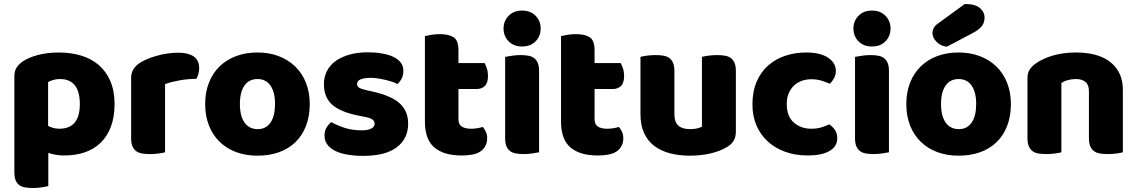

<svg xmlns="http://www.w3.org/2000/svg" viewBox="-20 -764 5699 962"><path d="M275 -501Q335 -501 386.5 -485.5Q438 -470 475 -438Q512 -406 533 -357.5Q554 -309 554 -242Q554 -178 536 -130Q518 -82 485 -49.5Q452 -17 405.5 -1Q359 15 302 15Q259 15 222 2V168Q212 171 190 174.5Q168 178 145 178Q123 178 105.5 175Q88 172 76 163Q64 154 58 138.5Q52 123 52 98V-382Q52 -409 63.5 -426Q75 -443 95 -457Q126 -477 172 -489Q218 -501 275 -501ZM277 -119Q380 -119 380 -242Q380 -306 354.5 -337Q329 -368 281 -368Q262 -368 247 -363.5Q232 -359 221 -353V-133Q233 -127 247 -123Q261 -119 277 -119Z M807 -1Q797 2 775.5 5Q754 8 731 8Q709 8 691.5 5Q674 2 662 -7Q650 -16 643.5 -31.5Q637 -47 637 -72V-372Q637 -395 645.5 -411.5Q654 -428 670 -441Q686 -454 709.5 -464.5Q733 -475 760 -483Q787 -491 816 -495.5Q845 -500 874 -500Q922 -500 950 -481.5Q978 -463 978 -421Q978 -407 974 -393.5Q970 -380 964 -369Q943 -369 921 -367Q899 -365 878 -361Q857 -357 838.5 -352.5Q820 -348 807 -342Z M1532 -243Q1532 -181 1513 -132.5Q1494 -84 1459.5 -51Q1425 -18 1377 -1Q1329 16 1270 16Q1211 16 1163 -2Q1115 -20 1080.5 -53.5Q1046 -87 1027 -135Q1008 -183 1008 -243Q1008 -302 1027 -350Q1046 -398 1080.5 -431.5Q1115 -465 1163 -483Q1211 -501 1270 -501Q1329 -501 1377 -482.5Q1425 -464 1459.5 -430.5Q1494 -397 1513 -349Q1532 -301 1532 -243ZM1182 -243Q1182 -182 1205.5 -149.5Q1229 -117 1271 -117Q1313 -117 1335.5 -150Q1358 -183 1358 -243Q1358 -303 1335 -335.5Q1312 -368 1270 -368Q1228 -368 1205 -335.5Q1182 -303 1182 -243Z M2025 -145Q2025 -69 1968 -26Q1911 17 1800 17Q1758 17 1722 11Q1686 5 1660.5 -7.5Q1635 -20 1620.5 -39Q1606 -58 1606 -84Q1606 -108 1616 -124.5Q1626 -141 1640 -152Q1669 -136 1706.5 -123.5Q1744 -111 1793 -111Q1824 -111 1840.5 -120Q1857 -129 1857 -144Q1857 -158 1845 -166Q1833 -174 1805 -179L1775 -185Q1688 -202 1645.5 -238.5Q1603 -275 1603 -343Q1603 -380 1619 -410Q1635 -440 1664 -460Q1693 -480 1733.5 -491Q1774 -502 1823 -502Q1860 -502 1892.5 -496.5Q1925 -491 1949 -480Q1973 -469 1987 -451.5Q2001 -434 2001 -410Q2001 -387 1992.5 -370.5Q1984 -354 1971 -343Q1963 -348 1947 -353.5Q1931 -359 1912 -363.5Q1893 -368 1873.5 -371Q1854 -374 1838 -374Q1805 -374 1787 -366.5Q1769 -359 1769 -343Q1769 -332 1779 -325Q1789 -318 1817 -312L1848 -305Q1944 -283 1984.5 -244.5Q2025 -206 2025 -145Z M2277 -167Q2277 -141 2293.5 -130Q2310 -119 2340 -119Q2355 -119 2371 -121.5Q2387 -124 2399 -128Q2408 -117 2414.5 -103.5Q2421 -90 2421 -71Q2421 -33 2392.5 -9Q2364 15 2292 15Q2204 15 2156.5 -25Q2109 -65 2109 -155V-583Q2120 -586 2140.5 -589.5Q2161 -593 2184 -593Q2228 -593 2252.5 -577.5Q2277 -562 2277 -512V-448H2408Q2414 -437 2419.5 -420.5Q2425 -404 2425 -384Q2425 -349 2409.5 -333.5Q2394 -318 2368 -318H2277Z M2503 -621Q2503 -659 2528.5 -685Q2554 -711 2596 -711Q2638 -711 2663.5 -685Q2689 -659 2689 -621Q2689 -583 2663.5 -557Q2638 -531 2596 -531Q2554 -531 2528.5 -557Q2503 -583 2503 -621ZM2681 -1Q2670 1 2648.5 4.5Q2627 8 2605 8Q2583 8 2565.5 5Q2548 2 2536 -7Q2524 -16 2517.5 -31.5Q2511 -47 2511 -72V-479Q2522 -481 2543.5 -484.5Q2565 -488 2587 -488Q2609 -488 2626.5 -485Q2644 -482 2656 -473Q2668 -464 2674.5 -448.5Q2681 -433 2681 -408Z M2959 -167Q2959 -141 2975.5 -130Q2992 -119 3022 -119Q3037 -119 3053 -121.5Q3069 -124 3081 -128Q3090 -117 3096.5 -103.5Q3103 -90 3103 -71Q3103 -33 3074.5 -9Q3046 15 2974 15Q2886 15 2838.5 -25Q2791 -65 2791 -155V-583Q2802 -586 2822.5 -589.5Q2843 -593 2866 -593Q2910 -593 2934.5 -577.5Q2959 -562 2959 -512V-448H3090Q3096 -437 3101.5 -420.5Q3107 -404 3107 -384Q3107 -349 3091.5 -333.5Q3076 -318 3050 -318H2959Z M3189 -479Q3199 -482 3220.5 -485Q3242 -488 3265 -488Q3287 -488 3304.5 -485Q3322 -482 3334 -473Q3346 -464 3352.5 -448.5Q3359 -433 3359 -408V-193Q3359 -152 3379 -134.5Q3399 -117 3437 -117Q3460 -117 3474.5 -121Q3489 -125 3497 -129V-479Q3507 -482 3528.5 -485Q3550 -488 3573 -488Q3595 -488 3612.5 -485Q3630 -482 3642 -473Q3654 -464 3660.5 -448.5Q3667 -433 3667 -408V-104Q3667 -54 3625 -29Q3590 -7 3541.5 4.5Q3493 16 3436 16Q3382 16 3336.5 4Q3291 -8 3258 -33Q3225 -58 3207 -97.5Q3189 -137 3189 -193Z M4045 -367Q4020 -367 3997.5 -359Q3975 -351 3958.5 -335.5Q3942 -320 3932 -297Q3922 -274 3922 -243Q3922 -181 3957.5 -150Q3993 -119 4044 -119Q4074 -119 4096 -126Q4118 -133 4135 -141Q4155 -127 4165 -110.5Q4175 -94 4175 -71Q4175 -30 4136 -7.5Q4097 15 4028 15Q3965 15 3914 -3.5Q3863 -22 3826.5 -55.5Q3790 -89 3770 -136Q3750 -183 3750 -240Q3750 -306 3771.5 -355.5Q3793 -405 3830 -437Q3867 -469 3915.5 -485Q3964 -501 4018 -501Q4090 -501 4129 -475Q4168 -449 4168 -408Q4168 -389 4159 -372.5Q4150 -356 4138 -344Q4121 -352 4097 -359.5Q4073 -367 4045 -367Z M4256 -621Q4256 -659 4281.5 -685Q4307 -711 4349 -711Q4391 -711 4416.5 -685Q4442 -659 4442 -621Q4442 -583 4416.5 -557Q4391 -531 4349 -531Q4307 -531 4281.5 -557Q4256 -583 4256 -621ZM4434 -1Q4423 1 4401.5 4.5Q4380 8 4358 8Q4336 8 4318.5 5Q4301 2 4289 -7Q4277 -16 4270.5 -31.5Q4264 -47 4264 -72V-479Q4275 -481 4296.5 -484.5Q4318 -488 4340 -488Q4362 -488 4379.5 -485Q4397 -482 4409 -473Q4421 -464 4427.5 -448.5Q4434 -433 4434 -408Z M4814 -744Q4866 -744 4889.5 -724Q4913 -704 4913 -676Q4913 -650 4899 -632.5Q4885 -615 4853 -598L4724 -530Q4694 -533 4673 -554Q4652 -575 4652 -599Q4652 -611 4658 -623Q4664 -635 4678 -645ZM5045 -243Q5045 -181 5026 -132.5Q5007 -84 4972.5 -51Q4938 -18 4890 -1Q4842 16 4783 16Q4724 16 4676 -2Q4628 -20 4593.5 -53.5Q4559 -87 4540 -135Q4521 -183 4521 -243Q4521 -302 4540 -350Q4559 -398 4593.5 -431.5Q4628 -465 4676 -483Q4724 -501 4783 -501Q4842 -501 4890 -482.5Q4938 -464 4972.5 -430.5Q5007 -397 5026 -349Q5045 -301 5045 -243ZM4695 -243Q4695 -182 4718.5 -149.5Q4742 -117 4784 -117Q4826 -117 4848.5 -150Q4871 -183 4871 -243Q4871 -303 4848 -335.5Q4825 -368 4783 -368Q4741 -368 4718 -335.5Q4695 -303 4695 -243Z M5436 -308Q5436 -339 5418.5 -353.5Q5401 -368 5371 -368Q5351 -368 5331.5 -363Q5312 -358 5298 -348V-1Q5288 2 5266.5 5Q5245 8 5222 8Q5200 8 5182.5 5Q5165 2 5153 -7Q5141 -16 5134.5 -31.5Q5128 -47 5128 -72V-372Q5128 -399 5139.5 -416Q5151 -433 5171 -447Q5205 -471 5256.5 -486Q5308 -501 5371 -501Q5484 -501 5545 -451.5Q5606 -402 5606 -314V-1Q5596 2 5574.5 5Q5553 8 5530 8Q5508 8 5490.5 5Q5473 2 5461 -7Q5449 -16 5442.5 -31.5Q5436 -47 5436 -72Z"/></svg>

Font: Baloo Thambi
Style: Regular
Weight: 400
Designer: Aadarsh Rajan and Ek Type
Foundry: Ek Type
Version: Version 1.443;PS 1.000;hotconv 16.6.51;makeotf.lib2.5.65220;